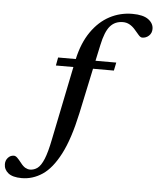

<svg xmlns="http://www.w3.org/2000/svg" viewBox="-251 -765 887 1082"><g transform="rotate(5 193.0 -224.0)"><path d="M205 -128Q173 20.5 128.2 106.5Q83.5 192.5 29 228.8Q-25.5 265 -87.5 265Q-139 265 -163.8 245Q-188.5 225 -188.5 194.5Q-188.5 173 -174.8 158Q-161 143 -142 143Q-132.5 143 -122.8 152.2Q-113 161.5 -98.5 180Q-84.5 198.5 -71.2 205.8Q-58 213 -45 213Q-22 213 -2.8 198.8Q16.5 184.5 32.8 145.2Q49 106 63.5 32.5L148.5 -384H49.5L58 -430H158Q178.5 -522.5 222 -585.2Q265.5 -648 325.2 -679.8Q385 -711.5 454.5 -711.5Q515 -711.5 544.5 -689.8Q574 -668 574 -636.5Q574 -613 558 -598Q542 -583 520 -583Q510 -583 499 -596Q488 -609 473.5 -625.5Q459 -642 442.2 -651.2Q425.5 -660.5 405 -660.5Q360 -660.5 332.5 -628.8Q305 -597 289 -520.5L269.5 -430H387L377.5 -384H259.5Z"/></g></svg>

Font: Newsreader 16pt SemiBold
Style: Italic
Weight: 600
Italic angle: -17°
Designer: Hugues Gentile
Foundry: Production Type
Version: Version 1.003; ttfautohint (v1.8.3)